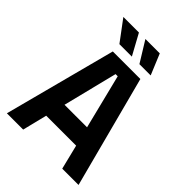

<svg xmlns="http://www.w3.org/2000/svg" viewBox="-249 -1010 1133 1133"><g transform="rotate(45 317.0 -444.0)"><path d="M18 0 202 -700H432L616 0H480L442 -154H192L154 0ZM223 -276H411L326 -617H308ZM199 -758 102 -888H232L303 -758ZM366 -758 286 -888H406L460 -758Z"/></g></svg>

Font: Space Grotesk Light
Style: Bold
Weight: 700
Version: Version 2.000